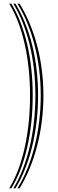

<svg xmlns="http://www.w3.org/2000/svg" viewBox="-20 -820 315 1040"><path d="M85.9 200H74.7Q105.1 150.6 128.6 92.4Q152.1 34.2 168.1 -30.4Q184.2 -95 192.4 -163.6Q200.7 -232.3 200.7 -302Q200.7 -372.9 192.4 -440.8Q184.2 -508.7 168.1 -572.1Q152.1 -635.6 128.6 -693Q105.1 -750.4 74.7 -800H85.9Q117.2 -749.5 141.2 -691.7Q165.3 -633.9 181.8 -570.4Q198.3 -507 206.7 -439.5Q215.2 -372 215.2 -302Q215.2 -233.2 206.7 -165.1Q198.3 -97 181.8 -32.4Q165.3 32.1 141.2 90.9Q117.2 149.7 85.9 200ZM63.5 200H52.4Q81.3 152.8 103.6 95.5Q125.9 38.2 141.1 -26.4Q156.3 -90.9 164 -160.6Q171.7 -230.2 171.7 -302Q171.7 -374.6 164 -443.4Q156.3 -512.3 141.1 -575.8Q125.9 -639.2 103.6 -695.8Q81.3 -752.3 52.4 -800H63.5Q93.4 -751.2 116.2 -694.4Q139.1 -637.5 154.7 -574.1Q170.3 -510.6 178.3 -442.2Q186.2 -373.7 186.2 -302Q186.2 -231.1 178.3 -162.1Q170.3 -93 154.7 -28.4Q139.1 36.2 116.2 93.9Q93.4 151.7 63.5 200ZM41.2 200H30Q57.9 154.8 79 98.6Q100.1 42.3 114.2 -22.3Q128.4 -86.9 135.6 -157.5Q142.7 -228 142.7 -302Q142.7 -376.5 135.6 -446.2Q128.4 -515.9 114.2 -579.4Q100.1 -642.8 79 -698.4Q57.9 -754 30 -800H41.2Q70 -753.2 91.6 -697Q113.3 -640.9 127.9 -577.6Q142.5 -514.2 149.9 -444.9Q157.2 -375.6 157.2 -302Q157.2 -229.1 149.9 -159Q142.5 -88.9 127.9 -24.4Q113.3 40.2 91.6 97Q70 153.7 41.2 200Z"/></svg>

Font: Big Shoulders Inline Thin
Style: Regular
Weight: 100
Designer: Patric King
Foundry: XO Type Co
Version: Version 2.002